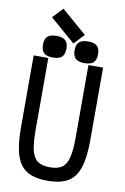

<svg xmlns="http://www.w3.org/2000/svg" viewBox="-119 -1210 838 1291"><g transform="rotate(10 300.0 -565.0)"><path d="M300 14Q212 14 160 -17Q108 -48 85.5 -118.5Q63 -189 63 -306V-800H163V-306Q163 -218 175.5 -168Q188 -118 218 -98Q248 -78 300 -78Q353 -78 382.5 -98Q412 -118 424.5 -168Q437 -218 437 -306V-800H537V-306Q537 -189 514.5 -118.5Q492 -48 440.5 -17Q389 14 300 14ZM408 -808Q366 -808 347 -825.5Q328 -843 328 -883Q328 -921 347 -938.5Q366 -956 408 -956Q450 -956 469 -938.5Q488 -921 488 -883Q488 -843 469 -825.5Q450 -808 408 -808ZM192 -808Q150 -808 131 -825.5Q112 -843 112 -883Q112 -921 131 -938.5Q150 -956 192 -956Q234 -956 253 -938.5Q272 -921 272 -883Q272 -843 253 -825.5Q234 -808 192 -808ZM312 -925 140 -1074 206 -1144 378 -995Z"/></g></svg>

Font: Victor Mono
Style: Bold
Weight: 700
Monospace: yes
Designer: Rune Bjørnerås
Version: Version 1.561;gftools[0.9.30]